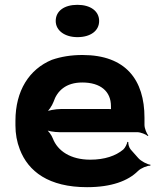

<svg xmlns="http://www.w3.org/2000/svg" viewBox="-20 -766 646 796"><path d="M322 -538C274 -538 233 -531 195 -518C101 -479 44 -390 44 -265V-246C44 -211 50 -178 62 -147C97 -55 182 10 341 10C442 10 511 -16 552 -57C564 -69 591 -80 603 -79L604 -83C591 -84 564 -98 553 -111L522 -146C515 -154 511 -169 512 -177L508 -178C507 -170 499 -153 491 -146C460 -120 414 -104 354 -104C273 -104 219 -140 199 -192C194 -206 179 -226 168 -233L165 -229C176 -223 206 -218 226 -218H549C563 -218 585 -209 593 -202L595 -204C588 -212 579 -234 579 -248V-278C579 -434 502 -538 322 -538ZM440 -326V-320C440 -317 440 -311 442 -310L444 -312C443 -314 436 -314 432 -314H232C211 -314 177 -308 165 -301L169 -297C181 -305 196 -328 202 -344C217 -389 253 -424 321 -424C397 -424 440 -387 440 -326ZM301 -612C355 -612 391 -638 391 -679C391 -720 355 -746 301 -746C247 -746 211 -721 211 -679C211 -639 249 -612 301 -612Z"/></svg>

Font: Asimov
Style: EdgeWide
Weight: 500
Designer: Google
Version: Version 2.000980: 2014